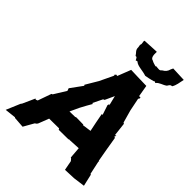

<svg xmlns="http://www.w3.org/2000/svg" viewBox="-251 -1034 1175 1175"><g transform="rotate(45 336.5 -447.0)"><path d="M537 -627 534 -634 524 -632 511 -708 435 -710 376 -712 342 -625 332 -627 322 -614 329 -616 285 -524 238 -445 242 -440 239 -436 185 -362 191 -345 142 -266 135 -263 104 -175 92 -170 86 -174 50 -94 44 -86 6 4 78 -4 82 -1 152 4 190 -63 201 -71 206 -79 232 -146 317 -147 322 -139 408 -140 405 -144 411 -142 488 -146 494 -71 498 -70 510 -56 522 7 598 4 673 -6 655 -84 650 -86 631 -174 634 -177 629 -179C619 -235 609 -291 600 -348L592 -349L597 -363L588 -360L578 -447L571 -451L548 -533L531 -617C534 -619 535 -624 537 -627ZM289 -265 317 -325C331 -350 343 -375 358 -399L351 -400L382 -463L391 -467L419 -528L435 -463L430 -469L426 -457L447 -394L440 -393C448 -352 455 -312 464 -272L406 -264V-268L344 -269L337 -266ZM466 -836 468 -832C456 -836 442 -838 429 -846C412 -849 407 -868 409 -901L384 -900L308 -896C302 -888 314 -872 306 -859L309 -841C308 -815 324 -810 335 -791C346 -794 348 -784 355 -772C368 -780 369 -773 370 -773C389 -757 431 -758 462 -747C474 -749 498 -753 527 -762C526 -770 536 -759 537 -759C552 -780 578 -782 599 -798C604 -805 609 -819 624 -818C639 -842 640 -866 647 -896L552 -900C550 -895 548 -890 545 -885C540 -866 532 -855 511 -843C501 -829 491 -835 466 -836Z"/></g></svg>

Font: Asimov Print
Style: DIt
Weight: 250
Width: 0
Designer: Google
Version: Version 2.000980: 2014